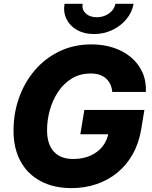

<svg xmlns="http://www.w3.org/2000/svg" viewBox="-20 -968 792 998"><path d="M352.1 9.8Q259.3 9.8 191.4 -26.4Q123.5 -62.5 86.9 -129.4Q50.3 -196.3 50.3 -289.1Q50.3 -379.4 79.1 -460.2Q107.9 -541 161.6 -603.5Q215.3 -666 290 -701.7Q364.7 -737.3 455.6 -737.3Q516.6 -737.3 569.1 -720.2Q621.6 -703.1 660.4 -670.7Q699.2 -638.2 720 -592.5Q740.7 -546.9 738.3 -490.2H563.5Q561.5 -512.7 553 -530.5Q544.4 -548.3 530.3 -560.8Q516.1 -573.2 496.6 -579.6Q477.1 -585.9 451.7 -585.9Q396 -585.9 353.8 -560.3Q311.5 -534.7 282.7 -491.7Q253.9 -448.7 239.3 -396.7Q224.6 -344.7 224.6 -291.5Q224.6 -218.8 259.5 -180.2Q294.4 -141.6 360.4 -141.6Q411.6 -141.6 450.7 -159.2Q489.7 -176.8 513.9 -208Q538.1 -239.3 544.4 -279.8L575.2 -270H397.5L418.5 -396.5H730.5L713.9 -295.4Q701.7 -222.7 669.4 -165.8Q637.2 -108.9 589.1 -69.8Q541 -30.8 480.5 -10.5Q419.9 9.8 352.1 9.8ZM468.3 -791Q417.5 -791 380.4 -812Q343.3 -833 325.7 -868.9Q308.1 -904.8 315.4 -948.2H409.7Q404.3 -918.9 425.5 -898.7Q446.8 -878.4 483.4 -878.4Q507.3 -878.4 528.1 -887.7Q548.8 -897 562.5 -912.6Q576.2 -928.2 579.6 -948.2H674.3Q667 -904.8 637.5 -868.9Q607.9 -833 563.7 -812Q519.5 -791 468.3 -791Z"/></svg>

Font: Inter ExtraBold
Style: Italic
Weight: 800
Italic angle: -9.3988°
Designer: Rasmus Andersson
Foundry: rsms
Version: Version 4.001;git-66647c0bb